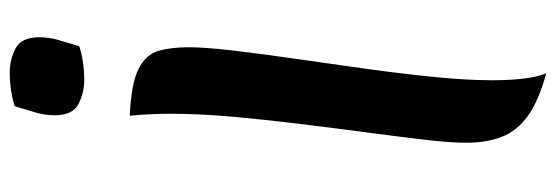

<svg xmlns="http://www.w3.org/2000/svg" viewBox="-384 -698 1113 384"><g transform="rotate(-90 172.0 -505.5)"><path d="M270 -684Q270 -652 263.5 -596Q257 -540 247 -471Q237 -402 227 -330Q217 -258 210.5 -192.5Q204 -127 204 -78Q204 -2 218 31Q163 16 133 -5.5Q103 -27 91 -57.5Q79 -88 79 -129Q79 -160 85 -211.5Q91 -263 99.5 -327Q108 -391 116.5 -460Q125 -529 131 -596Q137 -663 137 -720Q137 -741 136 -762Q135 -783 133 -802Q199 -799 227.5 -784Q256 -769 263 -744Q270 -719 270 -684ZM272 -903Q257 -898 239.5 -895.5Q222 -893 205 -893Q179 -893 156.5 -904.5Q134 -916 134 -952Q134 -972 140 -992Q146 -1012 152 -1032Q167 -1037 184.5 -1039.5Q202 -1042 219 -1042Q245 -1042 267.5 -1030.5Q290 -1019 290 -983Q290 -963 284 -943Q278 -923 272 -903Z"/></g></svg>

Font: Merienda SemiBold
Style: Regular
Weight: 600
Designer: Eduardo Rodriguez Tunni
Foundry: Eduardo Rodriguez Tunni
Version: Version 2.001; ttfautohint (v1.8.4.7-5d5b)